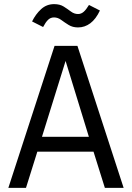

<svg xmlns="http://www.w3.org/2000/svg" viewBox="-20 -911 640 931"><path d="M433.5 -175.5H161L106 0H20.5L244.5 -688.5H355.5L579.5 0H488.5ZM183.5 -247.5H411L298 -615.5ZM358.5 -778Q332 -778 312.8 -790Q293.5 -802 277 -814.2Q260.5 -826.5 242 -826.5Q225 -826.5 213 -814.8Q201 -803 189 -780L135.5 -807Q153 -842.5 179.5 -866.8Q206 -891 242.5 -891Q270.5 -891 289.2 -879Q308 -867 324 -855Q340 -843 358.5 -843Q373.5 -843 385.8 -853.8Q398 -864.5 411.5 -887L464.5 -860Q445 -818.5 418 -798.2Q391 -778 358.5 -778Z"/></svg>

Font: Fira Code Light
Style: Regular
Weight: 400
Monospace: yes
Version: Version 5.002